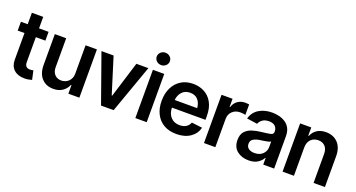

<svg xmlns="http://www.w3.org/2000/svg" viewBox="-47 -1396 3784 2041"><g transform="rotate(20 1845.5 -376.0)"><path d="M319.3 -545.9V-446.3H211.4V-164.1Q211.4 -101.1 270.5 -101.1Q287.6 -101.1 307.6 -106L329.6 -5.4Q288.6 7.3 246.1 7.3Q169.9 7.3 126.5 -32.7Q83 -72.8 83 -143.1V-446.3H6.3V-545.9H83V-675.8H211.4V-545.9Z M737.8 -229V-545.9H866.2V0H741.7V-97.2H735.8Q717.3 -51.3 675.3 -22Q633.3 7.3 571.8 6.8Q491.2 7.3 440.7 -46.1Q390.1 -99.6 390.1 -198.2V-545.9H518.6V-217.8Q518.6 -166 547.1 -135.5Q575.7 -105 622.1 -105.5Q649.9 -105.5 676.8 -118.9Q703.6 -132.3 720.7 -159.9Q737.8 -187.5 737.8 -229Z M1448.2 -545.9 1253.9 0H1111.3L917.5 -545.9H1054.7L1181.2 -140.1H1187L1312.5 -545.9Z M1499.5 0V-545.9H1627.9V0ZM1564 -622.6Q1533.2 -622.6 1511.2 -643.1Q1489.3 -663.6 1489.3 -692.4Q1489.3 -721.7 1511.2 -742.2Q1533.2 -762.7 1564 -762.7Q1594.2 -762.7 1616.2 -742.2Q1638.2 -721.7 1638.2 -692.4Q1638.2 -663.6 1616.2 -643.1Q1594.2 -622.6 1564 -622.6Z M1964.4 10.7Q1882.3 10.7 1822.8 -23.7Q1763.2 -58.1 1731.2 -121.1Q1699.2 -184.1 1699.2 -269.5Q1699.2 -354 1731 -417.7Q1762.7 -481.4 1820.3 -517.1Q1877.9 -552.7 1956.1 -552.7Q2023.4 -552.7 2080.3 -523.7Q2137.2 -494.6 2171.9 -433.6Q2206.5 -372.6 2206.5 -277.3V-237.3H1826.7Q1829.1 -167 1867.2 -128.2Q1905.3 -89.4 1966.3 -89.4Q2007.8 -89.4 2037.6 -107.2Q2067.4 -125 2080.6 -160.2L2200.7 -146Q2183.6 -75.2 2121.6 -32.2Q2059.6 10.7 1964.4 10.7ZM1957 -452.6Q1898.9 -452.6 1865.2 -415.5Q1831.5 -378.4 1827.1 -323.7H2081.5Q2076.2 -382.3 2044.7 -417.5Q2013.2 -452.6 1957 -452.6Z M2275.9 0V-545.9H2400.4V-454.1H2406.2Q2420.9 -502 2457.5 -527.6Q2494.1 -553.2 2541 -553.2Q2551.3 -553.2 2564.7 -552.2Q2578.1 -551.3 2586.9 -549.8V-431.6Q2578.6 -434.6 2561 -436.5Q2543.5 -438.5 2527.3 -438.5Q2474.1 -438.5 2439.2 -405.5Q2404.3 -372.6 2404.3 -320.3V0Z M2782.2 11.2Q2703.6 11.2 2651.4 -30.8Q2599.1 -72.8 2599.1 -153.3Q2599.1 -214.8 2628.9 -248.8Q2658.7 -282.7 2706.1 -298.1Q2753.4 -313.5 2806.2 -318.8Q2878.4 -326.7 2909.7 -333.5Q2940.9 -340.3 2940.9 -368.2V-370.6Q2940.9 -410.2 2917.2 -432.1Q2893.6 -454.1 2849.1 -454.1Q2801.8 -454.1 2774.2 -433.6Q2746.6 -413.1 2736.8 -385.3L2617.2 -402.3Q2638.2 -476.6 2700.2 -514.6Q2762.2 -552.7 2848.1 -552.7Q2887.2 -552.7 2926.5 -543.5Q2965.8 -534.2 2998.3 -512.9Q3030.8 -491.7 3050.3 -455.6Q3069.8 -419.4 3069.8 -365.2V0H2946.3V-75.2H2942.4Q2924.8 -41 2885.5 -14.9Q2846.2 11.2 2782.2 11.2ZM2814.9 -83.5Q2873.5 -83.5 2907.7 -116.9Q2941.9 -150.4 2941.9 -195.8V-259.8Q2933.6 -253.4 2911.6 -248Q2889.6 -242.7 2865.2 -239Q2840.8 -235.4 2823.7 -233.4Q2780.8 -227.1 2752 -209.7Q2723.1 -192.4 2723.1 -155.3Q2723.1 -119.6 2749 -101.6Q2774.9 -83.5 2814.9 -83.5Z M3293.5 -319.3V0H3165V-545.9H3291V-452.6H3297.4Q3315.9 -498.5 3356 -525.6Q3396 -552.7 3457 -552.7Q3541.5 -552.7 3592.8 -499Q3644 -445.3 3644 -347.2V0H3515.6V-327.1Q3515.6 -381.8 3487.3 -412.8Q3459 -443.8 3409.2 -443.8Q3358.4 -443.8 3325.9 -411.1Q3293.5 -378.4 3293.5 -319.3Z"/></g></svg>

Font: Inter Tight SemiBold
Style: Regular
Weight: 600
Designer: Rasmus Andersson
Foundry: rsms
Version: Version 3.004; ttfautohint (v1.8.4.7-5d5b)